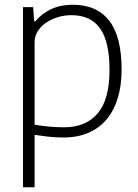

<svg xmlns="http://www.w3.org/2000/svg" viewBox="-20 -570 582 810"><path d="M77 -540H120L124 -480H129Q156 -513 196 -531.5Q236 -550 287 -550Q388 -550 440.5 -483Q493 -416 493 -276Q493 -211 477.5 -158.5Q462 -106 431.5 -68.5Q401 -31 355 -10.5Q309 10 248 10Q215 10 183.5 6.5Q152 3 126 -1V220H77ZM250 -33Q342 -33 392 -91.5Q442 -150 442 -274Q442 -395 402 -450.5Q362 -506 281 -506Q252 -506 224 -497.5Q196 -489 174 -474Q152 -459 139 -438Q126 -417 126 -392V-44Q154 -39 186 -36Q218 -33 250 -33Z"/></svg>

Font: Encode Sans Narrow
Style: ExtraLight
Weight: 200
Designer: Pablo Impallari, Andres Torresi
Foundry: Pablo Impallari, Andres Torresi
Version: Version 1.000; ttfautohint (v1.00) -l 8 -r 50 -G 200 -x 14 -